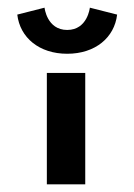

<svg xmlns="http://www.w3.org/2000/svg" viewBox="-20 -480 349 500"><path d="M102 -290V0H202V-290ZM214 -460C214 -460 208 -402 155 -402C102 -402 96 -460 96 -460L25 -442C32 -382 82 -340 155 -340C228 -340 278 -382 285 -442Z"/></svg>

Font: Hussar Tani
Style: Bold
Weight: 700
Foundry: Cannot Into Space Fonts
Version: Version 0.92